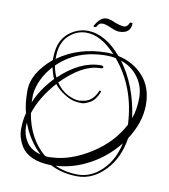

<svg xmlns="http://www.w3.org/2000/svg" viewBox="-80 -708 736 836"><g transform="rotate(10 288.5 -290.0)"><path d="M39 -268Q38 -347 125 -420Q125 -425 125 -430Q125 -525 199 -560Q225 -572 251 -572Q331 -572 403 -487Q470 -473 514 -424.5Q558 -376 558 -298Q558 -220 507 -142Q493 -52 439 4Q385 60 318 60Q251 60 197 32Q98 31 62 -27Q41 -62 41 -100Q41 -138 50 -172Q39 -213 39 -267ZM355 -319Q341 -283 318 -270Q295 -257 281 -257Q267 -257 249 -260Q231 -263 204 -279.5Q177 -296 158 -320Q95 -250 71 -176Q89 -66 164 -3Q172 -1 180.5 -1Q189 -1 197 -2Q279 -6 366 -61.5Q453 -117 496 -200Q488 -364 393 -476Q376 -480 353 -480Q221 -480 138 -398Q145 -364 154 -348Q244 -434 335 -434Q347 -434 347 -427.5Q347 -421 334 -421Q256 -421 165 -328Q188 -295 217 -280.5Q246 -266 269 -266L294 -270Q330 -280 347 -322Q348 -326 352 -324.5Q356 -323 355 -319ZM380 -491Q314 -563 248 -563Q225 -563 203 -553Q136 -520 136 -437Q136 -432 136 -427Q227 -493 353 -493Q362 -493 380 -491ZM217 31Q262 52 319 52Q376 52 424 6Q472 -40 488 -116Q438 -52 365.5 -12.5Q293 27 217 31ZM509 -231Q524 -272 524 -323Q524 -374 495 -413.5Q466 -453 418 -469Q490 -372 509 -231ZM129 -389Q74 -328 66 -258V-222Q91 -284 145 -340L140 -350Q133 -372 129 -389ZM387 -592Q373 -592 349 -603Q325 -614 310 -614Q295 -614 286 -595Q284 -593 278.5 -594Q273 -595 273 -596Q296 -639 324 -639Q339 -639 363 -628Q390 -618 404.5 -618Q419 -618 427 -638Q428 -640 433.5 -639.5Q439 -639 439 -638Q439 -592 387 -592ZM60 -115Q60 -79 79.5 -48.5Q99 -18 143 -6Q88 -58 61 -132Q60 -123 60 -115Z"/></g></svg>

Font: Lovers Quarrel
Style: Regular
Weight: 400
Designer: Robert E. Leuschke
Foundry: Robert E. Leuschke
Version: Version 1.001